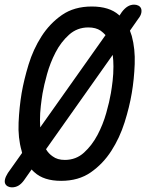

<svg xmlns="http://www.w3.org/2000/svg" viewBox="-45 -768 665 826"><path d="M218 10Q143 10 103 -27Q97 -32 91 -39L58 8Q47 23 34.5 30.5Q22 38 6 38Q-3 38 -11 34Q-19 30 -22.5 22.5Q-26 15 -23.5 3.5Q-21 -8 -11 -24L50 -110Q49 -115 48 -119Q32 -175 35 -241Q38 -307 48 -367Q58 -425 78 -490.5Q98 -556 133.5 -611.5Q169 -667 221.5 -703.5Q274 -740 350 -740Q425 -740 466 -704L469 -701L479 -716Q491 -732 504 -740Q517 -748 532 -748Q542 -748 550 -744Q558 -740 561.5 -732.5Q565 -725 563 -713Q561 -701 549 -686L514 -636Q518 -625 522 -613Q537 -557 534.5 -492Q532 -427 522 -368Q512 -308 491 -241.5Q470 -175 434 -119Q398 -63 345.5 -26.5Q293 10 218 10ZM234 -80Q282 -80 316.5 -111.5Q351 -143 374.5 -187.5Q398 -232 412 -281.5Q426 -331 432 -367Q436 -390 439.5 -420Q443 -450 443 -482Q443 -507 440 -532L153 -126Q164 -107 182 -95Q202 -80 234 -80ZM128 -220 409 -617Q400 -627 388 -636Q367 -650 335 -650Q287 -650 252 -618.5Q217 -587 194 -542.5Q171 -498 157.5 -449.5Q144 -401 138 -366Q134 -342 130.5 -311.5Q127 -281 127 -250Q127 -235 128 -220Z"/></svg>

Font: Maple Mono NL
Style: Italic
Weight: 400
Italic angle: -10°
Monospace: yes
Designer: subframe7536
Version: Version 7.000